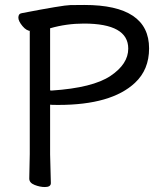

<svg xmlns="http://www.w3.org/2000/svg" viewBox="-20 -737 658 774"><path d="M189 -372Q354 -383 425.5 -431Q497 -479 497 -541Q497 -642 318 -642Q248 -642 182 -623V-373Q182 -372 189 -372ZM161 17Q141 17 119.5 8.5Q98 0 98 -17L100 -116V-612H105Q87 -612 70.5 -632Q54 -652 54 -666Q54 -682 68 -684Q234 -716 263.5 -716.5Q293 -717 320 -717Q581 -717 581 -542Q581 -456 524 -403Q429 -314 215 -314Q185 -314 182 -315V-115L185 1Q185 17 161 17Z"/></svg>

Font: LXGW WenKai Medium
Style: Regular
Weight: 500
Designer: LXGW / Fontworks Inc.
Foundry: LXGW / Fontworks Inc.
Version: Version 1.501; October 10, 2024